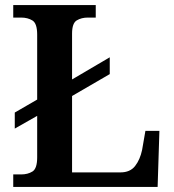

<svg xmlns="http://www.w3.org/2000/svg" viewBox="-20 -734 682 754"><path d="M32 0V-49H63Q89 -49 107.5 -60.5Q126 -72 126 -116V-279L38 -229V-292L126 -343V-598Q126 -642 107.5 -653.5Q89 -665 63 -665H32V-714H356V-665H325Q300 -665 281.5 -654Q263 -643 263 -602V-422L411 -509V-443L263 -357V-57H453Q491 -57 510.5 -82Q530 -107 538 -145L551 -220H606L599 0Z"/></svg>

Font: Noto Serif Thai SemiBold
Style: Regular
Weight: 600
Designer: Monotype Design Team
Foundry: Monotype Imaging Inc.
Version: Version 2.001; ttfautohint (v1.8.4.7-5d5b)